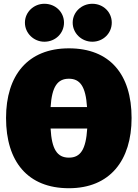

<svg xmlns="http://www.w3.org/2000/svg" viewBox="-20 -975 730 1017"><path d="M215 -754C274 -754 319 -799 319 -855C319 -911 274 -955 215 -955C159 -955 112 -911 112 -855C112 -799 159 -754 215 -754ZM469 -754C527 -754 572 -799 572 -855C572 -911 527 -955 469 -955C412 -955 365 -911 365 -855C365 -799 412 -754 469 -754ZM345 -719C127 -719 12 -576 12 -350C12 -119 127 22 345 22C562 22 677 -125 677 -350C677 -581 562 -719 345 -719ZM345 -558C404 -558 434 -517 441 -408H248C255 -517 285 -558 345 -558ZM345 -140C283 -140 254 -184 248 -294H442C435 -184 407 -140 345 -140Z"/></svg>

Font: Fira Sans Ultra
Style: Regular
Weight: 950
Designer: Carrois Corporate & Edenspiekermann AG
Foundry: Carrois Corporate GbR & Edenspiekermann AG
Version: Version 4.203;PS 004.203;hotconv 1.0.88;makeotf.lib2.5.64775